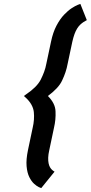

<svg xmlns="http://www.w3.org/2000/svg" viewBox="-20 -844 464 982"><path d="M326 -518 350 -631Q355 -653 361 -669.5Q367 -686 374.5 -698Q382 -710 390.5 -718Q399 -726 407.5 -731.5Q416 -737 424 -741L391 -824Q390 -824 377.5 -819Q365 -814 346.5 -802Q328 -790 307.5 -768.5Q287 -747 269 -713Q251 -679 241 -631L217 -518Q213 -496 205.5 -476Q198 -456 188 -436Q178 -417 159.5 -398.5Q141 -380 113 -361L102 -353L110 -346Q130 -328 140.5 -309Q151 -290 153 -271Q155 -252 153.5 -231.5Q152 -211 147 -190L123 -76Q113 -28 116 6Q119 40 130 62Q141 84 154.5 96Q168 108 178.5 113Q189 118 191 118L259 34Q252 30 246 24.5Q240 19 235.5 11Q231 3 228.5 -9Q226 -21 226.5 -37.5Q227 -54 232 -76L256 -190Q261 -211 263 -232Q265 -253 264 -274Q263 -315 225 -353Q252 -373 270.5 -393Q289 -413 298 -433Q308 -454 315 -475Q322 -496 326 -518Z"/></svg>

Font: Advent Pro ExtraBold
Style: Italic
Weight: 800
Italic angle: -12°
Version: Version 3.000